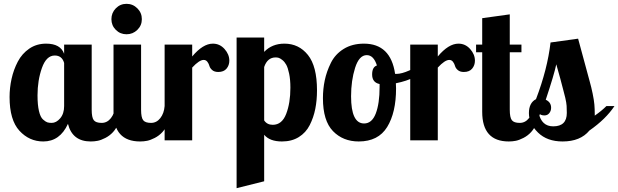

<svg xmlns="http://www.w3.org/2000/svg" viewBox="-20 -733 3230 1003"><path d="M30 -226Q30 -274 40.5 -321.5Q51 -369 73 -411Q95 -453 133 -479Q171 -505 221 -505Q296 -505 315 -452V-500H459V-160Q459 -119 470 -105Q481 -91 511 -91Q540 -91 559.5 -116Q579 -141 582 -179H624Q618 -132 603 -97Q588 -62 570.5 -43Q553 -24 530.5 -12.5Q508 -1 490.5 2.5Q473 6 454 6Q358 6 335 -86Q293 6 206 6Q133 6 81.5 -50Q30 -106 30 -226ZM176 -235Q176 -185 183.5 -153Q191 -121 204.5 -109Q218 -97 227 -94Q236 -91 250 -91Q274 -91 294.5 -115Q315 -139 315 -179V-404Q304 -443 266 -443Q222 -443 199 -378Q176 -313 176 -235Z M585 -577Q562 -600 562 -633Q562 -666 585 -689.5Q608 -713 641 -713Q674 -713 697.5 -689.5Q721 -666 721 -633Q721 -600 697.5 -577Q674 -554 641 -554Q608 -554 585 -577ZM573 -149V-500H717V-160Q717 -119 728 -105Q739 -91 769 -91Q798 -91 817.5 -116Q837 -141 840 -179H882Q876 -132 861 -97Q846 -62 828.5 -43Q811 -24 788.5 -12.5Q766 -1 748.5 2.5Q731 6 712 6Q573 6 573 -149Z M840 0V-500H984V-438Q1040 -505 1092 -505Q1128 -505 1153 -477Q1178 -449 1178 -416Q1178 -392 1163.5 -374.5Q1149 -357 1120 -357Q1100 -357 1088.5 -367Q1077 -377 1074 -388.5Q1071 -400 1063.5 -410Q1056 -420 1044 -420Q1021 -420 984 -380V0Z M1216 250V-537H1360V-462Q1401 -505 1466 -505Q1541 -505 1588.5 -446Q1636 -387 1636 -261Q1636 -209 1627 -164Q1618 -119 1598 -79.5Q1578 -40 1541 -17Q1504 6 1453 6Q1389 6 1360 -29V214ZM1360 -104Q1375 -81 1405 -81Q1453 -81 1475 -138Q1497 -195 1497 -275Q1497 -317 1490.5 -348Q1484 -379 1475.5 -394.5Q1467 -410 1455 -419.5Q1443 -429 1435.5 -431Q1428 -433 1420 -433Q1377 -433 1360 -383Z M1667 -220Q1667 -268 1676.5 -313.5Q1686 -359 1708.5 -404.5Q1731 -450 1775.5 -477.5Q1820 -505 1881 -505Q2021 -505 2044 -347H2051Q2078 -347 2118.5 -365Q2159 -383 2188 -407L2203 -380Q2163 -321 2048 -298Q2049 -289 2049 -271Q2049 -145 2002.5 -69.5Q1956 6 1854 6Q1772 6 1719.5 -48Q1667 -102 1667 -220ZM1814 -230Q1814 -88 1882 -88Q1923 -88 1943 -140Q1963 -192 1963 -279V-294Q1924 -302 1924 -344Q1924 -383 1949 -391Q1932 -445 1896 -445Q1856 -445 1835 -378.5Q1814 -312 1814 -230Z M2123 0V-500H2267V-438Q2323 -505 2375 -505Q2411 -505 2436 -477Q2461 -449 2461 -416Q2461 -392 2446.5 -374.5Q2432 -357 2403 -357Q2383 -357 2371.5 -367Q2360 -377 2357 -388.5Q2354 -400 2346.5 -410Q2339 -420 2327 -420Q2304 -420 2267 -380V0Z M2467 -460V-500H2499V-638L2643 -658V-500H2704V-460H2643V-160Q2643 -119 2654 -105Q2665 -91 2695 -91Q2724 -91 2743.5 -116Q2763 -141 2766 -179H2808Q2802 -132 2787 -97Q2772 -62 2754.5 -43Q2737 -24 2714.5 -12.5Q2692 -1 2674.5 2.5Q2657 6 2638 6Q2499 6 2499 -149V-460Z M2743 -142Q2743 -196 2780 -215Q2840 -372 2856 -511L3000 -531L3035 -402L3061 -306Q3069 -278 3076 -244Q3083 -210 3085 -187Q3087 -164 3087 -135V-129Q3123 -154 3148 -179H3190Q3145 -111 3059 -51Q3012 6 2919 6Q2838 6 2790.5 -40.5Q2743 -87 2743 -142ZM2794 -143Q2809 -73 2870 -73Q2941 -73 2941 -143Q2941 -164 2940 -180Q2939 -196 2933 -222L2923 -261Q2919 -276 2907 -322L2886 -397Q2875 -344 2831 -212Q2859 -199 2859 -170Q2859 -154 2849.5 -142Q2840 -130 2824 -130Q2803 -130 2794 -143Z"/></svg>

Font: Lobster Two
Style: Bold
Weight: 700
Designer: Pablo Impallari
Foundry: Pablo Impallari. www.impallari.com
Version: Version 1.006